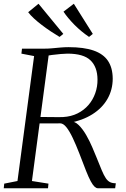

<svg xmlns="http://www.w3.org/2000/svg" viewBox="-23 -1002 671 1022"><path d="M-3 0 -0.5 -24.5 70 -38.5 158.5 -703.5 91 -716.5 94 -743H213Q234 -743 255.2 -745Q276.5 -747 298.2 -749Q320 -751 342 -751Q423.5 -751 475.2 -733Q527 -715 551.8 -678Q576.5 -641 577 -584Q577 -524.5 549.2 -475.8Q521.5 -427 468.8 -393.8Q416 -360.5 342.5 -347L350.5 -355.5Q374.5 -357.5 396 -336.2Q417.5 -315 436 -282.8Q454.5 -250.5 468 -218.5Q481.5 -186.5 490 -166Q507 -123.5 518.5 -96Q530 -68.5 540.2 -53.5Q550.5 -38.5 562.8 -32.5Q575 -26.5 593.5 -26.5L590 0H497.5Q489.5 0 480.2 -8.5Q471 -17 460 -37.2Q449 -57.5 435.5 -91.5Q417 -140 399.2 -185.5Q381.5 -231 364.5 -267Q347.5 -303 331 -324Q314.5 -345 298 -345.5Q295 -345.5 280 -345.2Q265 -345 245 -345Q225 -345 205.8 -345Q186.5 -345 175 -345L182 -379.5Q192 -379.5 211.2 -379.2Q230.5 -379 251.8 -378.8Q273 -378.5 290 -378.5Q307 -378.5 313 -379Q356 -381.5 390 -398.5Q424 -415.5 447.8 -443Q471.5 -470.5 484 -505.8Q496.5 -541 496 -579Q495.5 -645.5 458.5 -681Q421.5 -716.5 336 -716.5Q323.5 -716.5 300 -714.5Q276.5 -712.5 253.8 -709.5Q231 -706.5 218.5 -704L238.5 -726.5L147 -38.5L235 -24.5L232.5 0ZM471 -821.5 451 -805.5Q431 -819 411 -835.5Q391 -852 373.2 -870Q355.5 -888 340.5 -906Q325.5 -924 315 -940L370 -982ZM314 -821.5 294 -805.5Q271.5 -819 247 -835.2Q222.5 -851.5 199.8 -868.8Q177 -886 158 -903.5Q139 -921 127 -937L182 -982Z"/></svg>

Font: Merriweather 96pt Light
Style: Italic
Weight: 300
Italic angle: -7.8°
Version: Version 2.101